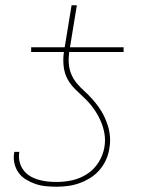

<svg xmlns="http://www.w3.org/2000/svg" viewBox="-20 -699 540 727"><path d="M195 8Q174 8 153.5 6Q133 4 114 -2.5Q95 -9 78 -19.5Q61 -30 50 -45.5Q39 -61 34.5 -81Q30 -101 34 -122Q34 -123 34 -123.5Q34 -124 34 -124H54Q54 -124 54 -123.5Q54 -123 53 -123Q50 -104 54 -87Q58 -70 68 -56Q78 -42 92.5 -33Q107 -24 124 -19Q141 -14 158.5 -12Q176 -10 195 -10Q224 -10 253.5 -16.5Q283 -23 309.5 -40Q336 -57 353 -84Q370 -111 375 -140Q380 -167 375.5 -193Q371 -219 360.5 -242.5Q350 -266 335.5 -286.5Q321 -307 303 -324.5Q285 -342 266.5 -359.5Q248 -377 236 -399Q224 -421 221 -448Q218 -475 222 -502H98V-520H225L251 -679H271L245 -520H448V-502H242Q239 -480 240.5 -458.5Q242 -437 250 -418Q258 -399 271 -383.5Q284 -368 299 -354.5Q314 -341 327.5 -326Q341 -311 353 -294.5Q365 -278 374 -259.5Q383 -241 389 -221Q395 -201 396.5 -179.5Q398 -158 394 -137Q391 -115 381.5 -94Q372 -73 357 -55.5Q342 -38 322 -25.5Q302 -13 281 -5.5Q260 2 238 5Q216 8 195 8Z"/></svg>

Font: Iosevka SS04 Thin Oblique
Style: Regular
Weight: 100
Italic angle: -9°
Monospace: yes
Designer: Belleve Invis
Foundry: Belleve Invis
Version: Version 19.0.0; ttfautohint (v1.8.4)